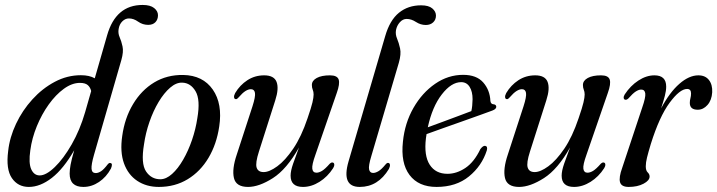

<svg xmlns="http://www.w3.org/2000/svg" viewBox="-20 -747 2899 776"><path d="M428.5 -66Q410 -31.5 380.2 -11.5Q350.5 8.5 317 8.5Q261.5 8.5 261.5 -45.5Q261.5 -60 265.2 -81Q269 -102 280 -140Q237 -65 189.8 -28.2Q142.5 8.5 96.5 8.5Q52.5 8.5 28 -27.2Q3.5 -63 13 -136.5Q19 -192 44.8 -246.5Q70.5 -301 110.8 -345.2Q151 -389.5 201.2 -416.2Q251.5 -443 307 -443Q341.5 -443 363 -430.5L413 -604.5Q448 -727 556.5 -727Q587.5 -727 603 -714.5Q618.5 -702 618.5 -685.5Q618.5 -668 608 -657.2Q597.5 -646.5 579 -646.5Q556.5 -646.5 538.2 -659.5Q520 -672.5 501 -672.5Q486.5 -672.5 474.5 -660.8Q462.5 -649 459.5 -630Q456.5 -612.5 463.5 -596.8Q470.5 -581 475.2 -559.5Q480 -538 470.5 -504.5L360 -121.5Q348.5 -81.5 350 -64.5Q351.5 -47.5 367 -47.5Q377 -47.5 388.2 -54.8Q399.5 -62 415.5 -83Q421.5 -90 426.5 -88Q437 -86.5 428.5 -66ZM102.5 -139.5Q95 -88 106.2 -63Q117.5 -38 140.5 -38Q166.5 -38 201.5 -71.8Q236.5 -105.5 269.8 -163.5Q303 -221.5 324 -293.5L348.5 -379Q345 -394 334.8 -403Q324.5 -412 303 -412Q271 -412 238.2 -388.2Q205.5 -364.5 177 -324.8Q148.5 -285 128.8 -236.8Q109 -188.5 102.5 -139.5Z M720.5 -444Q800 -442.5 840 -385Q880 -327.5 866 -235.5Q855.5 -164.5 822.8 -109.2Q790 -54 738.8 -22.8Q687.5 8.5 622 8.5Q571.5 8.5 534.5 -16.2Q497.5 -41 481 -87Q464.5 -133 474 -197.5Q484 -270 517.8 -326.2Q551.5 -382.5 603.2 -413.8Q655 -445 720.5 -444ZM628 -22.5Q651.5 -22.5 675.5 -44Q699.5 -65.5 720.2 -101.5Q741 -137.5 756 -181.2Q771 -225 777.5 -269Q790.5 -344 770.5 -378Q750.5 -412 716.5 -413Q692.5 -414 667.8 -392.8Q643 -371.5 621.2 -335.2Q599.5 -299 584 -254.2Q568.5 -209.5 562 -163.5Q549 -86 570.2 -54.2Q591.5 -22.5 628 -22.5Z M1325 -90Q1330.5 -89 1331 -82.2Q1331.5 -75.5 1326.5 -67.5Q1304 -32.5 1271.2 -12Q1238.5 8.5 1204.5 8.5Q1154.5 8.5 1154.5 -37Q1154.5 -56.5 1164.8 -85.8Q1175 -115 1188.5 -151Q1139 -63 1083 -27.2Q1027 8.5 982.5 8.5Q934 8.5 925.5 -27.5Q917 -63.5 937 -122.5L1000.5 -317.5Q1013 -356.5 1010.5 -371.5Q1008 -386.5 994 -386.5Q984 -386.5 972.2 -379.2Q960.5 -372 944 -353Q936.5 -344.5 932 -346.5Q927 -347 926 -353.8Q925 -360.5 930.5 -371Q949.5 -403 979.8 -422.8Q1010 -442.5 1047.5 -442.5Q1087.5 -442.5 1097.8 -416Q1108 -389.5 1092.5 -341.5L1026.5 -134.5Q1011.5 -88 1017.2 -69.8Q1023 -51.5 1045.5 -51.5Q1068.5 -51.5 1100.5 -74.8Q1132.5 -98 1165.2 -146.2Q1198 -194.5 1223 -269Q1238 -312.5 1242.8 -333Q1247.5 -353.5 1247.5 -365Q1247.5 -376 1244 -384.2Q1240.5 -392.5 1240.5 -403.5Q1240.5 -421 1260 -431.8Q1279.5 -442.5 1313.5 -442.5Q1343 -442.5 1348.8 -425.5Q1354.5 -408.5 1341 -371L1255 -122Q1240 -80.5 1242.2 -64.8Q1244.5 -49 1259 -49Q1269 -49 1281.2 -56.2Q1293.5 -63.5 1312.5 -85Q1320 -92 1325 -90Z M1682 -725.5Q1712.5 -725.5 1727.2 -713Q1742 -700.5 1742 -684Q1742 -667 1730.5 -656.5Q1719 -646 1701 -646Q1680 -646 1661.2 -658.2Q1642.5 -670.5 1623.5 -670.5Q1608 -670.5 1596 -657Q1584 -643.5 1580.5 -625.5Q1577.5 -608 1584.8 -591Q1592 -574 1597 -551.2Q1602 -528.5 1592 -493.5L1481 -117Q1468.5 -76 1471.8 -62Q1475 -48 1488 -48Q1497.5 -48 1509.5 -55Q1521.5 -62 1538 -82Q1544.5 -90 1550 -88.5Q1555 -87.5 1556 -81.2Q1557 -75 1552 -64.5Q1508 8.5 1434 8.5Q1359 8.5 1388.5 -94L1537 -601.5Q1555.5 -665.5 1592.5 -695.5Q1629.5 -725.5 1682 -725.5Z M1947.5 -139Q1927.5 -76.5 1875.5 -34Q1823.5 8.5 1744.5 8.5Q1671.5 8.5 1635.2 -39.8Q1599 -88 1608.5 -174.5Q1616 -249.5 1651 -310.8Q1686 -372 1738.5 -408.2Q1791 -444.5 1852 -444.5Q1906 -444.5 1933 -413.8Q1960 -383 1962 -339Q1963.5 -326 1975 -325.5Q1984 -324.5 1985.5 -317.5Q1987.5 -306.5 1969.5 -300Q1953 -294 1920.5 -282.2Q1888 -270.5 1848.5 -256.5Q1809 -242.5 1770.8 -229Q1732.5 -215.5 1704 -205Q1702.5 -197 1701.5 -188.5Q1693 -118 1716.8 -81.2Q1740.5 -44.5 1788.5 -44.5Q1825.5 -44.5 1861 -68.2Q1896.5 -92 1921.5 -144.5Q1932.5 -159 1941 -157.5Q1952 -155.5 1947.5 -139ZM1844 -415Q1804 -415 1765.5 -365.2Q1727 -315.5 1709 -232.5Q1736 -242.5 1768.8 -254.5Q1801.5 -266.5 1832.5 -278.2Q1863.5 -290 1885 -298Q1889.5 -317 1890 -346Q1890 -377 1878 -396Q1866 -415 1844 -415Z M2420.5 -90Q2426 -89 2426.5 -82.2Q2427 -75.5 2422 -67.5Q2399.5 -32.5 2366.8 -12Q2334 8.5 2300 8.5Q2250 8.5 2250 -37Q2250 -56.5 2260.2 -85.8Q2270.5 -115 2284 -151Q2234.5 -63 2178.5 -27.2Q2122.5 8.5 2078 8.5Q2029.5 8.5 2021 -27.5Q2012.5 -63.5 2032.5 -122.5L2096 -317.5Q2108.5 -356.5 2106 -371.5Q2103.5 -386.5 2089.5 -386.5Q2079.5 -386.5 2067.8 -379.2Q2056 -372 2039.5 -353Q2032 -344.5 2027.5 -346.5Q2022.5 -347 2021.5 -353.8Q2020.5 -360.5 2026 -371Q2045 -403 2075.2 -422.8Q2105.5 -442.5 2143 -442.5Q2183 -442.5 2193.2 -416Q2203.5 -389.5 2188 -341.5L2122 -134.5Q2107 -88 2112.8 -69.8Q2118.5 -51.5 2141 -51.5Q2164 -51.5 2196 -74.8Q2228 -98 2260.8 -146.2Q2293.5 -194.5 2318.5 -269Q2333.5 -312.5 2338.2 -333Q2343 -353.5 2343 -365Q2343 -376 2339.5 -384.2Q2336 -392.5 2336 -403.5Q2336 -421 2355.5 -431.8Q2375 -442.5 2409 -442.5Q2438.5 -442.5 2444.2 -425.5Q2450 -408.5 2436.5 -371L2350.5 -122Q2335.5 -80.5 2337.8 -64.8Q2340 -49 2354.5 -49Q2364.5 -49 2376.8 -56.2Q2389 -63.5 2408 -85Q2415.5 -92 2420.5 -90Z M2507 -344Q2501.5 -345 2500.8 -351.2Q2500 -357.5 2505 -365.5Q2528 -400.5 2560.2 -421.5Q2592.5 -442.5 2625 -442.5Q2672.5 -442.5 2672.5 -397Q2672.5 -380.5 2667.2 -360Q2662 -339.5 2652 -309Q2686.5 -374 2725.8 -408.2Q2765 -442.5 2802.5 -442.5Q2830.5 -442.5 2845.2 -423.8Q2860 -405 2858.5 -374Q2856.5 -342 2839.5 -322.8Q2822.5 -303.5 2800 -303.5Q2768 -303.5 2768 -331Q2768 -341 2770.5 -350Q2773 -359 2773 -369.5Q2773 -387.5 2757 -387.5Q2727.5 -387.5 2686.2 -331.5Q2645 -275.5 2610.5 -165.5Q2600 -130.5 2595 -110.2Q2590 -90 2590 -75Q2590 -57.5 2597.8 -50.2Q2605.5 -43 2605.5 -33.5Q2605.5 -17.5 2581 -4.5Q2556.5 8.5 2521 8.5Q2491.5 8.5 2486 -10.5Q2480.5 -29.5 2495 -69.5L2575.5 -312Q2590 -353.5 2588 -369.2Q2586 -385 2571.5 -385Q2562 -385 2550 -377.5Q2538 -370 2519 -348.5Q2512 -342.5 2507 -344Z"/></svg>

Font: Fraunces 144pt Soft
Style: Italic
Weight: 400
Italic angle: -16°
Version: Version 1.000;[b76b70a41]